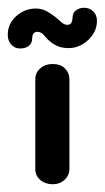

<svg xmlns="http://www.w3.org/2000/svg" viewBox="-50 -465 270 495"><path d="M86 10Q67 10 54 -1Q41 -12 41 -29V-261Q41 -277 53.5 -288.5Q66 -300 86 -300Q106 -300 117.5 -288.5Q129 -277 129 -260V-30Q129 -13 116.5 -1.5Q104 10 86 10ZM127 -341Q105 -341 90.5 -350Q76 -359 67 -370Q61 -378 56 -380.5Q51 -383 47 -383Q39 -383 36 -378Q33 -373 33 -367Q33 -353 24 -346.5Q15 -340 2 -340Q-12 -340 -21 -350Q-30 -360 -30 -375Q-30 -404 -8 -423.5Q14 -443 42 -443Q58 -443 70.5 -436Q83 -429 93 -421Q101 -414 108.5 -407.5Q116 -401 123 -401Q132 -401 134.5 -407Q137 -413 137 -419Q137 -432 146 -438.5Q155 -445 167 -445Q181 -445 190.5 -435.5Q200 -426 200 -412Q200 -383 177.5 -362Q155 -341 127 -341Z"/></svg>

Font: Dongle
Style: Bold
Weight: 700
Designer: Yanghee Ryu
Foundry: Yanghee Ryu
Version: Version 2.000